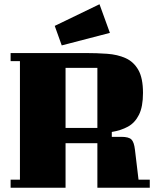

<svg xmlns="http://www.w3.org/2000/svg" viewBox="-20 -885 726 905"><path d="M289 0H30V-38H74V-597H30V-635H382Q436 -635 485 -631.5Q534 -628 572 -611Q610 -594 632 -555.5Q654 -517 654 -447Q654 -382 635 -344Q616 -306 583 -288Q550 -270 507 -263V-240H552Q587 -240 599.5 -227.5Q612 -215 616 -180L633 -38H686V0H439V-210H289ZM439 -282V-565H289V-282ZM238 -763 449 -865 498 -730 271 -671Z"/></svg>

Font: Unlock
Style: Regular
Weight: 400
Designer: Eduardo Rodriguez Tunni
Foundry: Eduardo Rodriguez Tunni
Version: Version 1.003; ttfautohint (v1.8.4.7-5d5b);gftools[0.9.23]